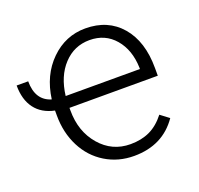

<svg xmlns="http://www.w3.org/2000/svg" viewBox="-106 -649 798 770"><g transform="rotate(-20 292.5 -264.0)"><path d="M342.3 9.8Q274.9 9.8 220.5 -23.4Q166 -56.6 135.7 -116Q105.5 -175.3 105.5 -249V-270Q51.3 -281.2 23.2 -318.8Q-4.9 -356.4 -4.9 -417H44.4Q44.4 -335.4 108.4 -316.4Q121.6 -415.5 184.1 -476.8Q246.6 -538.1 331.5 -538.1Q427.7 -538.1 484.1 -472.4Q540.5 -406.7 540.5 -293V-260.3H163.6V-249Q163.6 -159.2 215.1 -99.4Q266.6 -39.6 344.7 -39.6Q391.6 -39.6 427.5 -56.6Q463.4 -73.7 492.7 -111.3L529.3 -83.5Q464.8 9.8 342.3 9.8ZM331.5 -488.3Q265.6 -488.3 220.5 -439.9Q175.3 -391.6 165.5 -310.1H482.4V-316.4Q480 -392.6 439 -440.4Q397.9 -488.3 331.5 -488.3Z"/></g></svg>

Font: Roboto-Light
Style: Regular
Weight: 300
Designer: Google
Version: Version 2.137; 2017